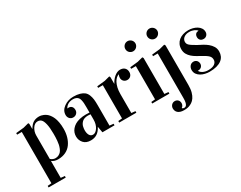

<svg xmlns="http://www.w3.org/2000/svg" viewBox="-107 -1316 2678 2134"><g transform="rotate(-30 1232.0 -248.5)"><path d="M22.5 -451.2V-471.2L124.5 -481.9L193.4 -500L200.2 -485.8V-422.4H202.1Q230 -469.7 260.7 -487.3Q291.5 -504.9 334.5 -504.9Q345.7 -504.9 358.4 -502.4Q371.1 -500 387.9 -492.9Q404.8 -485.8 420.4 -474.6Q436 -463.4 451.4 -443.4Q466.8 -423.3 478 -397.7Q489.3 -372.1 496.3 -334Q503.4 -295.9 503.4 -250Q503.4 -194.8 489.7 -147.7Q476.1 -100.6 449.7 -64Q423.3 -27.3 380.4 -6.3Q337.4 14.6 282.2 14.6Q233.9 14.6 202.1 -10.3V207L252.4 211.9V231.9H32.2V211.9L82.5 207V-451.2ZM202.1 -36.1Q230 -11.2 262.2 -11.2Q285.6 -11.2 304 -20.5Q322.3 -29.8 334.2 -43.5Q346.2 -57.1 355 -79.3Q363.8 -101.6 368.2 -121.3Q372.6 -141.1 375 -168.5Q377.4 -195.8 377.9 -213.9Q378.4 -231.9 378.4 -256.8Q378.4 -335.9 367.2 -383.5Q356 -431.2 337.9 -448.5Q319.8 -465.8 292.5 -465.8Q254.4 -465.8 228.3 -425.8Q202.1 -385.7 202.1 -335.9Z M579.1 -106Q579.1 -129.9 586.7 -152.1Q594.2 -174.3 611.3 -194.8Q628.4 -215.3 653.3 -230.5Q678.2 -245.6 715.1 -254.6Q752 -263.7 796.9 -263.7Q820.8 -263.7 842.3 -261.7V-329.1Q842.3 -361.3 841.1 -381.3Q839.8 -401.4 835 -422.6Q830.1 -443.8 821 -455.3Q812 -466.8 795.7 -474.4Q779.3 -481.9 755.9 -481.9Q684.6 -481.9 651.9 -425.8V-423.8Q660.2 -425.3 667 -425.3Q692.4 -425.3 707 -409.7Q721.7 -394 721.7 -364.7Q721.7 -339.4 704.1 -322Q686.5 -304.7 660.2 -304.7Q631.3 -304.7 614.7 -324.2Q598.1 -343.8 598.1 -370.1Q598.1 -427.7 651.1 -466.3Q704.1 -504.9 772.9 -504.9Q821.8 -504.9 856.2 -494.6Q890.6 -484.4 911.1 -467.5Q931.6 -450.7 943.1 -421.6Q954.6 -392.6 958.3 -362.3Q961.9 -332 961.9 -288.1V-24.9L1012.2 -20V0H856.9L843.3 -77.1H842.3Q818.4 -30.8 784.4 -8.1Q750.5 14.6 702.1 14.6Q642.6 14.6 610.8 -21Q579.1 -56.6 579.1 -106ZM697.3 -116.2Q697.3 -77.1 711.9 -53Q726.6 -28.8 754.9 -28.8Q788.1 -28.8 815.2 -70.3Q842.3 -111.8 842.3 -171.9V-239.3Q822.8 -241.7 810.5 -241.7Q785.2 -241.7 765.4 -234.9Q745.6 -228 733.9 -216.3Q722.2 -204.6 714.4 -191.7Q706.5 -178.7 703.1 -163.1Q699.7 -147.5 698.5 -137.2Q697.3 -127 697.3 -116.2Z M1062.5 -451.2V-471.2L1164.6 -481.9L1233.4 -500L1240.2 -485.8V-401.9H1242.2Q1252 -421.4 1266.1 -439.9Q1280.3 -458.5 1297.1 -472.9Q1314 -487.3 1333 -496.1Q1352.1 -504.9 1371.6 -504.9Q1409.7 -504.9 1430.4 -484.6Q1451.2 -464.4 1451.2 -430.7Q1451.2 -416.5 1446.8 -404.5Q1442.4 -392.6 1434.3 -383.8Q1426.3 -375 1414.8 -369.9Q1403.3 -364.7 1389.6 -364.7Q1375 -364.7 1363.3 -369.6Q1351.6 -374.5 1343.5 -382.8Q1335.4 -391.1 1331.1 -402.1Q1326.7 -413.1 1326.7 -425.8Q1326.7 -451.7 1337.4 -463.9V-466.8Q1319.8 -462.9 1303 -448.2Q1286.1 -433.6 1272.5 -408.4Q1258.8 -383.3 1250.5 -347.9Q1242.2 -312.5 1242.2 -268.1V-24.9L1292.5 -20V0H1072.3V-20L1122.6 -24.9V-451.2Z M1486.3 -451.2V-471.2L1588.4 -481.9L1657.2 -500L1666 -485.8V-24.9L1716.3 -20V0H1496.1V-20L1546.4 -24.9V-451.2ZM1539.6 -673.3Q1539.6 -687 1544.7 -698.7Q1549.8 -710.4 1558.6 -719.2Q1567.4 -728 1579.1 -732.9Q1590.8 -737.8 1604 -737.8Q1617.2 -737.8 1628.9 -732.7Q1640.6 -727.5 1649.7 -718.8Q1658.7 -710 1663.8 -698.2Q1668.9 -686.5 1668.9 -673.3Q1668.9 -660.2 1663.8 -648.4Q1658.7 -636.7 1649.9 -627.7Q1641.1 -618.7 1629.4 -613.5Q1617.7 -608.4 1604 -608.4Q1590.3 -608.4 1578.6 -613.5Q1566.9 -618.7 1558.1 -627.4Q1549.3 -636.2 1544.4 -647.9Q1539.6 -659.7 1539.6 -673.3Z M1666.5 162.6Q1666.5 150.4 1670.9 139.4Q1675.3 128.4 1683.1 119.9Q1690.9 111.3 1701.7 106.4Q1712.4 101.6 1725.1 101.6Q1738.3 101.6 1748.8 106.2Q1759.3 110.8 1766.6 118.7Q1773.9 126.5 1777.6 137.2Q1781.2 147.9 1781.2 159.7Q1781.2 165.5 1779.5 172.4Q1777.8 179.2 1774.7 185.5Q1771.5 191.9 1766.8 197.5Q1762.2 203.1 1756.3 206.5V208.5Q1763.2 219.7 1780.3 219.7Q1788.6 219.7 1796.9 216.3Q1805.2 212.9 1812 202.4Q1818.8 191.9 1823 172.1Q1827.1 152.3 1827.1 119.6V-451.2H1767.1V-471.2L1869.1 -481.9L1938.5 -500L1947.3 -485.8V22Q1947.3 76.2 1936.8 113.3Q1926.3 150.4 1909.4 174.8Q1892.6 199.2 1872.1 212.6Q1851.6 226.1 1831.5 232.7Q1811.5 239.3 1794.7 240.5Q1777.8 241.7 1768.1 241.7Q1740.2 241.7 1720.9 235.4Q1701.7 229 1689.7 218.3Q1677.7 207.5 1672.1 193.1Q1666.5 178.7 1666.5 162.6ZM1820.8 -673.3Q1820.8 -687 1825.9 -698.7Q1831.1 -710.4 1839.8 -719.2Q1848.6 -728 1860.4 -732.9Q1872.1 -737.8 1885.3 -737.8Q1898.4 -737.8 1910.2 -732.7Q1921.9 -727.5 1930.9 -718.8Q1939.9 -710 1945.1 -698.2Q1950.2 -686.5 1950.2 -673.3Q1950.2 -660.2 1945.1 -648.4Q1939.9 -636.7 1931.2 -627.7Q1922.4 -618.7 1910.6 -613.5Q1898.9 -608.4 1885.3 -608.4Q1871.6 -608.4 1859.9 -613.5Q1848.1 -618.7 1839.4 -627.4Q1830.6 -636.2 1825.7 -647.9Q1820.8 -659.7 1820.8 -673.3Z M2223.1 -9.3Q2278.8 -9.3 2305.4 -29.8Q2332 -50.3 2332 -81.1Q2332 -97.2 2326.9 -109.6Q2321.8 -122.1 2310.3 -133.5Q2298.8 -145 2280 -157Q2261.2 -168.9 2233.4 -184.1Q2209 -198.2 2181.6 -213.6Q2154.3 -229 2131.1 -249.3Q2107.9 -269.5 2092.5 -296.4Q2077.1 -323.2 2077.1 -360.8Q2077.1 -394 2089.8 -420.9Q2102.5 -447.8 2125.2 -466.6Q2147.9 -485.4 2179.4 -495.6Q2210.9 -505.9 2248.5 -505.9Q2276.9 -505.9 2305.4 -498.8Q2334 -491.7 2356.9 -477.5Q2379.9 -463.4 2394 -442.4Q2408.2 -421.4 2408.2 -393.6Q2408.2 -382.8 2404.5 -372.6Q2400.9 -362.3 2393.6 -354Q2386.2 -345.7 2375.7 -340.6Q2365.2 -335.4 2351.6 -335.4Q2323.2 -335.4 2309.1 -351.1Q2294.9 -366.7 2294.9 -389.2Q2294.9 -403.3 2298.8 -413.3Q2302.7 -423.3 2309.3 -429.9Q2315.9 -436.5 2324.5 -439.7Q2333 -442.9 2341.8 -442.9H2346.2V-443.8Q2341.3 -451.7 2332 -458.7Q2322.8 -465.8 2310.1 -471.4Q2297.4 -477.1 2281.7 -480.5Q2266.1 -483.9 2248.5 -483.9Q2222.7 -483.9 2204.6 -477.1Q2186.5 -470.2 2175 -459.7Q2163.6 -449.2 2158.2 -436.5Q2152.8 -423.8 2152.8 -412.1Q2152.8 -397.9 2157.2 -387.7Q2161.6 -377.4 2172.6 -366.9Q2183.6 -356.4 2202.9 -344.2Q2222.2 -332 2251.5 -314.9Q2279.8 -300.3 2311.3 -283.7Q2342.8 -267.1 2369.1 -245.4Q2395.5 -223.6 2412.8 -195.6Q2430.2 -167.5 2430.2 -129.9Q2430.2 -98.1 2418.2 -71.8Q2406.2 -45.4 2381.1 -26.4Q2356 -7.3 2317.1 3.2Q2278.3 13.7 2225.1 13.7Q2199.7 13.7 2170.9 7.3Q2142.1 1 2117.7 -12.9Q2093.3 -26.9 2077.1 -49.1Q2061 -71.3 2061 -103.5Q2061 -117.2 2065.4 -129.9Q2069.8 -142.6 2077.9 -152.6Q2085.9 -162.6 2097.7 -168.5Q2109.4 -174.3 2124.5 -174.3Q2137.7 -174.3 2147.9 -169.7Q2158.2 -165 2165.3 -157.5Q2172.4 -149.9 2176.3 -139.6Q2180.2 -129.4 2180.7 -117.7Q2180.7 -104 2175.8 -93.5Q2170.9 -83 2163.1 -76.2Q2155.3 -69.3 2145.3 -65.7Q2135.3 -62 2125.5 -62Q2123.5 -62 2121.3 -62Q2119.1 -62 2117.2 -62.5V-61.5Q2121.6 -51.8 2130.4 -42.5Q2139.2 -33.2 2152.6 -25.9Q2166 -18.6 2183.8 -13.9Q2201.7 -9.3 2223.1 -9.3Z"/></g></svg>

Font: Vidaloka 
Style: Regular
Weight: 400
Designer: Cyreal (www.cyreal.org)
Foundry: Cyreal (www.cyreal.org)
Version: Version 1.011